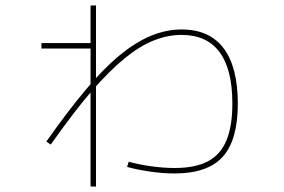

<svg xmlns="http://www.w3.org/2000/svg" viewBox="-20 -632 1040 704"><path d="M620 4Q577 4 529 -3Q481 -10 446 -20L452 -39Q487 -29 533 -22.5Q579 -16 620 -16Q695 -16 741.5 -40Q788 -64 810 -116.5Q832 -169 832 -252Q832 -378 785 -441Q738 -504 646 -504Q595 -504 543.5 -483.5Q492 -463 437 -418Q382 -373 319 -301Q284 -261 246 -211Q208 -161 166 -102L150 -113Q228 -224 294 -302.5Q360 -381 419 -429.5Q478 -478 534 -501Q590 -524 646 -524Q748 -524 800 -455Q852 -386 852 -252Q852 -119 797 -57.5Q742 4 620 4ZM312 52V-454H132V-474H312V-612H332V52Z"/></svg>

Font: M PLUS 1 Code Thin
Style: Regular
Weight: 250
Designer: Coji Morishita
Foundry: UNDERFOREST DESIGN
Version: Version 1.002